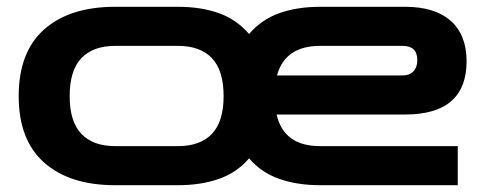

<svg xmlns="http://www.w3.org/2000/svg" viewBox="-20 -540 1428 565"><path d="M319 5Q185 5 110 -61.5Q35 -128 35 -257Q35 -387 110 -453.5Q185 -520 319 -520H504Q571 -520 623.5 -501.5Q676 -483 713 -440Q750 -483 802.5 -501.5Q855 -520 922 -520H1172Q1260 -520 1306.5 -478.5Q1353 -437 1353 -360Q1353 -203 1172 -203H794Q815 -110 922 -110H1327V5H922Q855 5 802 -13.5Q749 -32 713 -74Q677 -32 624 -13.5Q571 5 504 5ZM922 -405Q819 -405 795 -318H1165Q1185 -318 1196.5 -330Q1208 -342 1208 -363Q1208 -405 1165 -405ZM319 -110H504Q569 -110 603.5 -146Q638 -182 638 -257Q638 -333 603.5 -369Q569 -405 504 -405H319Q254 -405 219.5 -369Q185 -333 185 -257Q185 -182 219.5 -146Q254 -110 319 -110Z"/></svg>

Font: Zen Dots
Style: Regular
Weight: 400
Designer: Yoshimichi Ohira
Foundry: A-1 Corp ZenFonts
Version: Version 1.000; ttfautohint (v1.8.3)